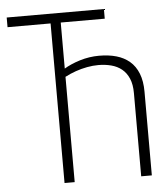

<svg xmlns="http://www.w3.org/2000/svg" viewBox="-51 -746 684 791"><g transform="rotate(-5 291.0 -350.0)"><path d="M371 -510Q351 -510 331 -507Q311 -504 291.5 -498Q272 -492 255 -484.5Q238 -477 225 -469V-435Q248 -447 271 -455Q294 -463 318 -467.5Q342 -472 365 -472Q393 -472 418 -465.5Q443 -459 461.5 -444Q480 -429 490.5 -404.5Q501 -380 501 -344V0H545V-346Q545 -390 532.5 -421.5Q520 -453 497 -472.5Q474 -492 442.5 -501Q411 -510 371 -510ZM226 -660H408V-700H6V-660H184V0H226Z"/></g></svg>

Font: Advent Pro Light
Style: Regular
Weight: 300
Version: Version 3.000